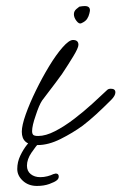

<svg xmlns="http://www.w3.org/2000/svg" viewBox="-20 -472 401 634"><path d="M105 7Q77 7 64.5 -4Q52 -15 52 -37Q52 -58 65 -94.5Q78 -131 98.5 -173Q119 -215 142 -253Q165 -291 186.5 -315.5Q208 -340 221 -340Q239 -340 239 -324Q239 -314 222 -286Q205 -258 185 -228Q177 -217 163 -198Q149 -179 136 -162.5Q123 -146 119 -140Q109 -125 98 -91Q86 -57 86 -39Q86 -31 89.5 -27Q93 -23 106 -23Q131 -23 162 -39Q193 -55 225 -79.5Q257 -104 285.5 -130Q314 -156 334 -175Q338 -179 346 -179Q361 -179 361 -167Q361 -156 347 -142Q320 -115 297 -94Q274 -73 253 -57Q220 -33 180 -13Q140 7 105 7ZM248 -395Q241 -392 232.5 -403Q224 -414 224 -425Q224 -435 232 -442Q240 -449 242 -450Q247 -451 251.5 -451.5Q256 -452 260 -452Q277 -452 277 -438Q277 -435 275 -427Q273 -418 267.5 -409.5Q262 -401 248 -395ZM102 142Q74 142 55.5 125Q37 108 37 86Q37 63 47 42Q57 21 69.5 5.5Q82 -10 89 -15Q95 -20 103 -20Q115 -20 115 -11Q115 -7 111 -3Q99 10 84 32Q69 54 69 75Q69 93 81.5 103Q94 113 113 113Q125 113 136.5 110Q148 107 156 103Q162 101 164 101Q174 101 174 111Q174 118 168 123Q161 129 143 135.5Q125 142 102 142Z"/></svg>

Font: Oooh Baby
Style: Regular
Weight: 400
Designer: Robert E. Leuschke
Foundry: Robert E. Leuschke
Version: Version 1.011; ttfautohint (v1.8.3)